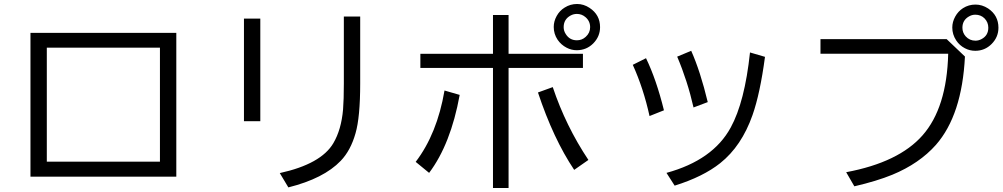

<svg xmlns="http://www.w3.org/2000/svg" viewBox="-20 -893 5033 963"><path d="M132.8 -728H864.3V-6.8H132.8ZM214.8 -653.8V-82H782.2V-653.8Z M1203.6 -799.8H1285.6V-285.2H1203.6ZM1704.6 -810.1H1786.6V-475.1Q1786.6 -305.2 1763.2 -224.6Q1738.8 -138.2 1689 -86.4Q1604 2.4 1426.3 46.9L1383.3 -24.9Q1590.3 -70.3 1651.9 -174.8Q1691.9 -242.7 1700.7 -344.2Q1704.6 -393.1 1704.6 -474.1Z M2452.6 -817.9H2530.8V-623H2903.8V-552.2H2530.8V49.8H2452.6V-552.2H2088.4V-623H2452.6ZM2064.9 -81.1Q2172.4 -221.7 2209.5 -439L2285.6 -417Q2240.7 -169.9 2132.3 -25.9ZM2859.9 -41Q2755.4 -196.8 2678.2 -429.2L2752.4 -456.1Q2817.9 -260.7 2931.2 -90.8ZM2874.5 -873Q2907.7 -873 2937 -853.5Q2989.7 -818.8 2989.7 -756.8Q2989.7 -710 2955.6 -675.3Q2921.4 -641.1 2872.6 -641.1Q2846.2 -641.1 2821.8 -653.8Q2794.4 -668 2776.9 -693.4Q2757.3 -722.7 2757.3 -757.8Q2757.3 -786.1 2772 -812.7Q2786.6 -839.4 2812 -855Q2840.3 -873 2874.5 -873ZM2873.5 -823.2Q2856.9 -823.2 2842.3 -815.4Q2807.1 -796.4 2807.1 -756.8Q2807.1 -737.8 2817.9 -721.7Q2837.4 -690.9 2873.5 -690.9Q2898.9 -690.9 2917.5 -708Q2939.9 -728 2939.9 -756.8Q2939.9 -787.1 2916.5 -807.1Q2897.9 -823.2 2873.5 -823.2Z M3237.8 -311Q3207.5 -449.2 3153.8 -567.9L3220.2 -601.1Q3272 -494.1 3310.1 -339.8ZM3458.5 -354Q3428.2 -487.3 3376.5 -608.9L3446.8 -638.2Q3492.7 -535.2 3529.8 -380.9ZM3322.8 -25.9Q3556.2 -89.8 3645 -253.4Q3715.3 -381.3 3741.7 -629.9L3816.9 -607.9Q3792.5 -424.3 3754.4 -315.9Q3699.7 -160.2 3592.3 -74.7Q3506.3 -6.3 3363.8 38.1Z M4095.2 -696.8H4728L4819.8 -609.4Q4805.2 -315.9 4674.3 -166.5Q4591.3 -72.8 4455.6 -16.6Q4378.4 15.1 4265.1 41.5L4224.1 -29.3Q4487.8 -78.6 4606.9 -213.9Q4729 -352.1 4735.8 -623.5H4095.2ZM4872.6 -870.1Q4905.8 -870.1 4936 -850.6Q4987.8 -815.9 4987.8 -753.9Q4987.8 -707 4953.6 -672.4Q4919.4 -638.2 4871.6 -638.2Q4844.2 -638.2 4819.8 -650.9Q4792.5 -665 4775.9 -690.4Q4756.3 -720.2 4756.3 -754.9Q4756.3 -783.2 4771 -809.8Q4785.6 -836.4 4810.1 -852.1Q4838.4 -870.1 4872.6 -870.1ZM4871.6 -819.3Q4854 -819.3 4838.4 -809.6Q4807.1 -791 4807.1 -753.9Q4807.1 -729 4823.7 -710.4Q4843.3 -689 4872.6 -689Q4888.2 -689 4902.8 -696.8Q4937 -714.8 4937 -753.9Q4937 -781.7 4917.5 -801.3Q4898.9 -819.3 4871.6 -819.3Z"/></svg>

Font: UDEV Gothic 35
Style: Regular
Weight: 400
Version: v2.1.0; ttfautohint (v1.8.4.7-5d5b-dirty) -l 6 -r 45 -G 200 